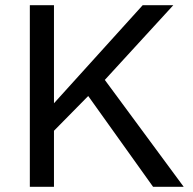

<svg xmlns="http://www.w3.org/2000/svg" viewBox="-20 -720 745 740"><path d="M648 -700H530L188 -322V-700H95V0H188V-216L320 -350L570 0H688L384 -412Z"/></svg>

Font: Gully
Style: Regular
Weight: 400
Designer: jaikishan Patel
Foundry: MagicType
Version: Version 1.000;Glyphs 3.2 (3242)